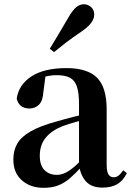

<svg xmlns="http://www.w3.org/2000/svg" viewBox="-20 -875 625 911"><path d="M186.6 16.2Q124.2 16.2 83.8 -19.4Q43.3 -54.9 43.3 -117.6Q43.3 -161.2 62 -193.6Q80.7 -226.1 125.1 -251.5Q169.6 -277 245.4 -297.9Q284.8 -309.4 334.4 -322Q384 -334.6 424 -344.4V-318.9Q384 -308.9 344 -297.6Q303.9 -286.4 277.1 -276.7Q223.3 -254.9 196.1 -220.6Q168.8 -186.4 168.8 -135.9Q168.8 -90.4 191.1 -67.9Q213.3 -45.3 250 -45.3Q266.3 -45.3 284.7 -52.6Q303.1 -59.9 327.4 -79.7Q351.8 -99.4 385.3 -135.5L400.8 -82.4H365.7Q336.6 -50.6 311.2 -28.7Q285.7 -6.8 256.4 4.7Q227 16.2 186.6 16.2ZM466.1 15.2Q414.6 15.2 387.9 -14.2Q361.2 -43.6 354.9 -94V-96.5V-381.4Q354.9 -434.7 344.8 -464.5Q334.7 -494.3 311.6 -506.3Q288.5 -518.3 250 -518.3Q224.4 -518.3 197.3 -512.2Q170.2 -506.1 133.8 -491.2L196.1 -516.3L185.9 -439.2Q183.3 -395.9 164.6 -378Q145.8 -360.2 120.3 -360.2Q71.1 -360.2 59.2 -406.5Q68.9 -473.5 129.4 -512.7Q189.9 -551.9 295.1 -551.9Q395.4 -551.9 440.7 -505.9Q486.1 -459.8 486.1 -356.2V-94.8Q486.1 -60.3 494.8 -47Q503.6 -33.8 519.7 -33.8Q531.3 -33.8 541.3 -40.9Q551.3 -48.1 564.7 -67.2L581.9 -53.4Q564 -17.5 536.2 -1.1Q508.4 15.2 466.1 15.2ZM216.2 -643.7Q235.2 -675.4 256.1 -709.7Q277 -743.9 306.1 -794.7Q324.5 -826.1 341.2 -840.5Q357.9 -854.8 378.6 -854.8Q396.9 -854.8 412 -841.6Q427.1 -828.4 427.1 -805.7Q427.1 -786.2 412.5 -766.5Q397.9 -746.8 367 -725.6Q322.2 -695.3 292.5 -672.4Q262.8 -649.6 236.4 -627.8Z"/></svg>

Font: Noto Serif KR ExtraLight
Style: Regular
Weight: 200
Designer: Ryoko NISHIZUKA 西塚涼子 (kana & ideographs); Frank Grießhammer (Latin, Greek & Cyrillic); Wenlong ZHANG 张文龙 (bopomofo); San
Foundry: Adobe
Version: Version 2.002-H1;hotconv 1.1.0;makeotfexe 2.6.0